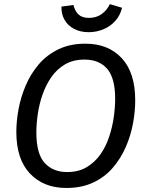

<svg xmlns="http://www.w3.org/2000/svg" viewBox="-20 -917 726 949"><path d="M402 -701.1Q515.2 -701.1 581.7 -629.6Q648.3 -558.1 648.3 -421.1Q648.3 -366.1 637.3 -306.5Q626.3 -247 601.8 -190.5Q577.2 -134 537.7 -88Q498.2 -41.9 441.1 -14.9Q384 12.1 307.9 12.1Q195.7 12.1 128.2 -59Q60.7 -130 60.7 -265Q60.7 -318.1 71.7 -377.6Q82.7 -437.1 107.2 -494.6Q131.7 -552.1 171.2 -598.6Q210.8 -645.1 268.3 -673.1Q325.9 -701.1 402 -701.1ZM397.9 -622.5Q342 -622.5 301.7 -599Q261.3 -575.5 233.9 -536Q206.5 -496.5 190.1 -449.1Q173.6 -401.6 166.7 -352.7Q159.7 -303.8 159.7 -261.9Q159.7 -156.3 201 -111.4Q242.3 -66.6 311.1 -66.6Q367.9 -66.6 408.2 -90.6Q448.6 -114.6 476 -153.5Q503.4 -192.5 519.3 -240.5Q535.3 -288.4 542.2 -337.4Q549.2 -386.3 549.2 -428.2Q549.2 -531.8 509.4 -577.2Q469.6 -622.5 397.9 -622.5ZM417.9 -757.9Q377.7 -757.9 346.7 -774Q315.6 -790.1 299.2 -818.7Q282.7 -847.4 283.7 -884.5L343.1 -892.5Q350 -862.6 368 -845.5Q386 -828.5 420 -828.5Q456 -828.5 482.5 -847.5Q508.9 -866.5 522.9 -896.5L583.3 -878.5Q574.3 -841.4 550.3 -814.3Q526.3 -787.1 491.7 -772.5Q457.1 -757.9 417.9 -757.9Z"/></svg>

Font: Fira Sans Variable
Style: Italic
Weight: 397
Italic angle: -8°
Designer: Carrois Corporate & Edenspiekermann AG
Foundry: Carrois Corporate GbR & Edenspiekermann AG
Version: Version 4.202